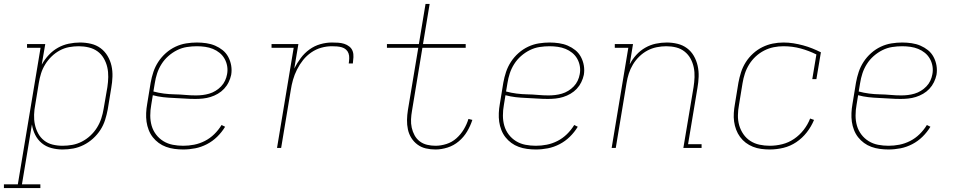

<svg xmlns="http://www.w3.org/2000/svg" viewBox="-72 -755 4892 980"><path d="M-52 205V186H19L135 -511H66V-530H159L141 -425Q156 -452 177 -474.5Q198 -497 224 -511.5Q250 -526 279 -532Q308 -538 336 -538Q365 -538 392.5 -531.5Q420 -525 441.5 -509Q463 -493 477 -469.5Q491 -446 497 -419.5Q503 -393 502 -364Q501 -335 496 -307L478 -197Q473 -170 464.5 -143Q456 -116 440.5 -92Q425 -68 403 -48Q381 -28 355 -15Q329 -2 302 3Q275 8 247 8Q218 8 190 0.5Q162 -7 141 -24.5Q120 -42 107.5 -67Q95 -92 91 -120L40 186H134V205ZM247 -11Q272 -11 297 -15.5Q322 -20 345.5 -32Q369 -44 389 -62.5Q409 -81 423 -103.5Q437 -126 445 -150.5Q453 -175 457 -200L476 -310Q480 -336 480.5 -362Q481 -388 475.5 -412Q470 -436 457.5 -457.5Q445 -479 425.5 -493Q406 -507 381 -513Q356 -519 330 -519Q306 -519 281 -514.5Q256 -510 233 -497.5Q210 -485 191 -466.5Q172 -448 158.5 -426Q145 -404 137.5 -380Q130 -356 126 -331L108 -221Q103 -196 102 -170Q101 -144 106 -120Q111 -96 122.5 -74.5Q134 -53 153 -38Q172 -23 196.5 -17Q221 -11 247 -11Z M863 8Q841 8 818.5 5Q796 2 775.5 -5.5Q755 -13 738 -25.5Q721 -38 708 -54.5Q695 -71 687 -91.5Q679 -112 676 -133.5Q673 -155 674 -178Q675 -201 679 -223L697 -333Q702 -361 711 -388Q720 -415 736 -439.5Q752 -464 774.5 -484Q797 -504 823.5 -516.5Q850 -529 878 -533.5Q906 -538 933 -538Q957 -538 981 -534.5Q1005 -531 1026 -522Q1047 -513 1064.5 -499Q1082 -485 1093 -464.5Q1104 -444 1108 -420.5Q1112 -397 1108 -373Q1104 -354 1095 -335.5Q1086 -317 1072 -302Q1058 -287 1040 -276.5Q1022 -266 1002.5 -260Q983 -254 963.5 -252Q944 -250 925 -250Q897 -250 869.5 -252Q842 -254 814.5 -255Q787 -256 760.5 -259Q734 -262 708 -269L700 -220Q695 -193 695 -165.5Q695 -138 702 -113.5Q709 -89 724.5 -68.5Q740 -48 762 -34.5Q784 -21 810 -16Q836 -11 863 -11Q891 -11 919 -16.5Q947 -22 973.5 -35.5Q1000 -49 1021.5 -70Q1043 -91 1059 -117L1077 -108Q1060 -80 1036.5 -57Q1013 -34 984 -19Q955 -4 924.5 2Q894 8 863 8ZM928 -268Q945 -268 962 -270Q979 -272 996 -277Q1013 -282 1028.5 -291.5Q1044 -301 1056.5 -314Q1069 -327 1076.5 -343Q1084 -359 1087 -376Q1091 -397 1087.5 -417.5Q1084 -438 1074 -455.5Q1064 -473 1048.5 -485.5Q1033 -498 1014.5 -505.5Q996 -513 975 -516Q954 -519 933 -519Q908 -519 882 -515Q856 -511 832 -499Q808 -487 787.5 -469Q767 -451 752.5 -428Q738 -405 730 -380.5Q722 -356 718 -330L711 -288Q737 -281 764 -277.5Q791 -274 818.5 -273.5Q846 -273 873.5 -270.5Q901 -268 928 -268Z M1342 0 1427 -511H1314V-530H1451L1430 -405Q1444 -433 1463 -458.5Q1482 -484 1507.5 -502.5Q1533 -521 1563 -529.5Q1593 -538 1622 -538Q1638 -538 1654 -537Q1670 -536 1684.5 -531.5Q1699 -527 1711 -517.5Q1723 -508 1728 -494Q1733 -480 1732 -463.5Q1731 -447 1729 -431H1708Q1710 -444 1710.5 -457.5Q1711 -471 1707 -482.5Q1703 -494 1694 -502Q1685 -510 1673 -513.5Q1661 -517 1648 -518Q1635 -519 1622 -519Q1595 -519 1568 -511.5Q1541 -504 1517 -487.5Q1493 -471 1475 -448.5Q1457 -426 1444 -400Q1431 -374 1423.5 -347.5Q1416 -321 1412 -294L1363 0Z M2151 8Q2125 8 2101.5 2.5Q2078 -3 2059 -17Q2040 -31 2027.5 -51Q2015 -71 2010 -94.5Q2005 -118 2005.5 -143Q2006 -168 2010 -193L2063 -511H1903V-530H2066L2100 -735H2121L2087 -530H2305V-511H2084L2031 -190Q2027 -168 2026 -146Q2025 -124 2029.5 -103.5Q2034 -83 2044 -64.5Q2054 -46 2070.5 -33.5Q2087 -21 2108 -16Q2129 -11 2151 -11Q2178 -11 2206.5 -20Q2235 -29 2257.5 -49Q2280 -69 2295.5 -95Q2311 -121 2319 -148L2339 -143Q2329 -112 2312 -83.5Q2295 -55 2269.5 -33.5Q2244 -12 2212.5 -2Q2181 8 2151 8Z M2663 8Q2641 8 2618.5 5Q2596 2 2575.5 -5.5Q2555 -13 2538 -25.5Q2521 -38 2508 -54.5Q2495 -71 2487 -91.5Q2479 -112 2476 -133.5Q2473 -155 2474 -178Q2475 -201 2479 -223L2497 -333Q2502 -361 2511 -388Q2520 -415 2536 -439.5Q2552 -464 2574.5 -484Q2597 -504 2623.5 -516.5Q2650 -529 2678 -533.5Q2706 -538 2733 -538Q2757 -538 2781 -534.5Q2805 -531 2826 -522Q2847 -513 2864.5 -499Q2882 -485 2893 -464.5Q2904 -444 2908 -420.5Q2912 -397 2908 -373Q2904 -354 2895 -335.5Q2886 -317 2872 -302Q2858 -287 2840 -276.5Q2822 -266 2802.5 -260Q2783 -254 2763.5 -252Q2744 -250 2725 -250Q2697 -250 2669.5 -252Q2642 -254 2614.5 -255Q2587 -256 2560.5 -259Q2534 -262 2508 -269L2500 -220Q2495 -193 2495 -165.5Q2495 -138 2502 -113.5Q2509 -89 2524.5 -68.5Q2540 -48 2562 -34.5Q2584 -21 2610 -16Q2636 -11 2663 -11Q2691 -11 2719 -16.5Q2747 -22 2773.5 -35.5Q2800 -49 2821.5 -70Q2843 -91 2859 -117L2877 -108Q2860 -80 2836.5 -57Q2813 -34 2784 -19Q2755 -4 2724.5 2Q2694 8 2663 8ZM2728 -268Q2745 -268 2762 -270Q2779 -272 2796 -277Q2813 -282 2828.5 -291.5Q2844 -301 2856.5 -314Q2869 -327 2876.5 -343Q2884 -359 2887 -376Q2891 -397 2887.5 -417.5Q2884 -438 2874 -455.5Q2864 -473 2848.5 -485.5Q2833 -498 2814.5 -505.5Q2796 -513 2775 -516Q2754 -519 2733 -519Q2708 -519 2682 -515Q2656 -511 2632 -499Q2608 -487 2587.5 -469Q2567 -451 2552.5 -428Q2538 -405 2530 -380.5Q2522 -356 2518 -330L2511 -288Q2537 -281 2564 -277.5Q2591 -274 2618.5 -273.5Q2646 -273 2673.5 -270.5Q2701 -268 2728 -268Z M3050 0 3135 -511H3066V-530H3159L3142 -426Q3155 -452 3175.5 -474.5Q3196 -497 3221.5 -511.5Q3247 -526 3275 -532Q3303 -538 3331 -538Q3359 -538 3386 -531.5Q3413 -525 3434.5 -509Q3456 -493 3469.5 -469.5Q3483 -446 3489 -419Q3495 -392 3494 -363.5Q3493 -335 3488 -307L3440 -19H3509V0H3416L3468 -310Q3472 -335 3473 -361Q3474 -387 3469 -411Q3464 -435 3452.5 -456Q3441 -477 3422 -492Q3403 -507 3379 -513Q3355 -519 3329 -519Q3305 -519 3280 -514Q3255 -509 3232.5 -497Q3210 -485 3191 -466.5Q3172 -448 3158.5 -425.5Q3145 -403 3137.5 -379.5Q3130 -356 3126 -331L3071 0Z M3857 8Q3835 8 3813 5Q3791 2 3771 -6Q3751 -14 3734.5 -26.5Q3718 -39 3705.5 -56Q3693 -73 3685.5 -93Q3678 -113 3675 -134.5Q3672 -156 3673.5 -178.5Q3675 -201 3679 -223L3697 -333Q3702 -360 3710.5 -386.5Q3719 -413 3734.5 -437.5Q3750 -462 3772 -482Q3794 -502 3819.5 -514.5Q3845 -527 3872 -532.5Q3899 -538 3927 -538Q3953 -538 3978 -534Q4003 -530 4027 -523.5Q4051 -517 4073.5 -508Q4096 -499 4118 -488L4095 -351H4074L4095 -477Q4057 -496 4015 -507.5Q3973 -519 3927 -519Q3902 -519 3877 -514Q3852 -509 3828.5 -497Q3805 -485 3785.5 -467Q3766 -449 3752 -426.5Q3738 -404 3730 -379.5Q3722 -355 3718 -330L3700 -220Q3695 -194 3694.5 -167Q3694 -140 3701 -115.5Q3708 -91 3722.5 -70Q3737 -49 3758 -35.5Q3779 -22 3804.5 -16.5Q3830 -11 3857 -11Q3889 -11 3921 -19Q3953 -27 3981 -46Q4009 -65 4030 -92Q4051 -119 4063 -150L4083 -143Q4069 -109 4046 -79.5Q4023 -50 3992.5 -29.5Q3962 -9 3927 -0.5Q3892 8 3857 8Z M4463 8Q4441 8 4418.5 5Q4396 2 4375.5 -5.5Q4355 -13 4338 -25.5Q4321 -38 4308 -54.5Q4295 -71 4287 -91.5Q4279 -112 4276 -133.5Q4273 -155 4274 -178Q4275 -201 4279 -223L4297 -333Q4302 -361 4311 -388Q4320 -415 4336 -439.5Q4352 -464 4374.5 -484Q4397 -504 4423.5 -516.5Q4450 -529 4478 -533.5Q4506 -538 4533 -538Q4557 -538 4581 -534.5Q4605 -531 4626 -522Q4647 -513 4664.5 -499Q4682 -485 4693 -464.5Q4704 -444 4708 -420.5Q4712 -397 4708 -373Q4704 -354 4695 -335.5Q4686 -317 4672 -302Q4658 -287 4640 -276.5Q4622 -266 4602.5 -260Q4583 -254 4563.5 -252Q4544 -250 4525 -250Q4497 -250 4469.5 -252Q4442 -254 4414.5 -255Q4387 -256 4360.5 -259Q4334 -262 4308 -269L4300 -220Q4295 -193 4295 -165.5Q4295 -138 4302 -113.5Q4309 -89 4324.5 -68.5Q4340 -48 4362 -34.5Q4384 -21 4410 -16Q4436 -11 4463 -11Q4491 -11 4519 -16.5Q4547 -22 4573.5 -35.5Q4600 -49 4621.5 -70Q4643 -91 4659 -117L4677 -108Q4660 -80 4636.5 -57Q4613 -34 4584 -19Q4555 -4 4524.5 2Q4494 8 4463 8ZM4528 -268Q4545 -268 4562 -270Q4579 -272 4596 -277Q4613 -282 4628.5 -291.5Q4644 -301 4656.5 -314Q4669 -327 4676.5 -343Q4684 -359 4687 -376Q4691 -397 4687.5 -417.5Q4684 -438 4674 -455.5Q4664 -473 4648.5 -485.5Q4633 -498 4614.5 -505.5Q4596 -513 4575 -516Q4554 -519 4533 -519Q4508 -519 4482 -515Q4456 -511 4432 -499Q4408 -487 4387.5 -469Q4367 -451 4352.5 -428Q4338 -405 4330 -380.5Q4322 -356 4318 -330L4311 -288Q4337 -281 4364 -277.5Q4391 -274 4418.5 -273.5Q4446 -273 4473.5 -270.5Q4501 -268 4528 -268Z"/></svg>

Font: Iosevka Curly Slab ThEx
Style: Italic
Weight: 100
Width: 7
Italic angle: -9°
Monospace: yes
Designer: Belleve Invis
Foundry: Belleve Invis
Version: Version 11.1.0; ttfautohint (v1.8.3)